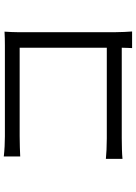

<svg xmlns="http://www.w3.org/2000/svg" viewBox="132 -858 735 1040"><g transform="rotate(-90 500.0 -338.5)"><path d="M759 9Q760 1 760 -14Q760 -29 761 -47H272Q241 -47 210 -46Q179 -45 159 -43V-133Q179 -131 208.5 -129.5Q238 -128 270 -128H761V-600H282Q254 -600 222 -599Q190 -598 172 -597V-686Q197 -683 227 -681.5Q257 -680 281 -680H774Q792 -680 812.5 -680.5Q833 -681 848 -682Q847 -665 846 -643.5Q845 -622 845 -604V-88Q845 -61 846.5 -32Q848 -3 849 9Z"/></g></svg>

Font: SpoqaHanSansJP-Regular
Style: Regular
Weight: 400
Designer: [Source Han Sans]
Ryoko NISHIZUKA  (kana & ideographs); Paul D. Hunt (Latin, Greek & Cyrillic); Wenlong ZHANG  (bopomofo
Foundry: Spoqa (http://bi.spoqa.com)
Version: Version 1.002.20150607